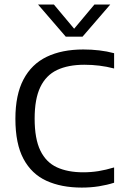

<svg xmlns="http://www.w3.org/2000/svg" viewBox="-20 -821 544 848"><path d="M341 7.5Q251 7.5 185.2 -22.5Q119.5 -52.5 83.8 -119.2Q48 -186 48 -296.5Q48 -402.5 83.8 -470.2Q119.5 -538 186.5 -570.2Q253.5 -602.5 348 -602.5Q384 -602.5 418.2 -598.5Q452.5 -594.5 484 -586V-518.5Q451.5 -527 419 -531Q386.5 -535 352.5 -535Q281 -535 232 -511.8Q183 -488.5 158 -436.2Q133 -384 133 -297.5Q133 -208 158.2 -156Q183.5 -104 231.5 -82Q279.5 -60 347.5 -60Q382 -60 414.8 -65.2Q447.5 -70.5 484 -81.5V-14Q453 -4 416.8 1.8Q380.5 7.5 341 7.5ZM270.5 -659 148 -801H218L316 -684H299L397 -801H467L344.5 -659Z"/></svg>

Font: Encode Sans SC Condensed Thin
Style: Regular
Weight: 400
Version: Version 3.002